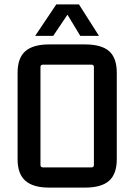

<svg xmlns="http://www.w3.org/2000/svg" viewBox="-20 -845 611 873"><path d="M396 -551H175Q164 -551 164 -540V-95Q164 -84 175 -84H396Q407 -84 407 -95V-540Q407 -551 396 -551ZM60 -121V-514Q60 -582 95.5 -612.5Q131 -643 203 -643H367Q441 -643 476 -612.5Q511 -582 511 -514V-121Q511 -54 476 -23Q441 8 367 8H203Q131 8 95.5 -23Q60 -54 60 -121ZM339 -825 430 -682H345L282 -786H292L222 -682H140L236 -825Z"/></svg>

Font: Gemunu Libre ExtraLight SemiBold
Style: Regular
Weight: 600
Version: Version 1.100